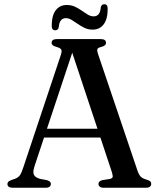

<svg xmlns="http://www.w3.org/2000/svg" viewBox="-20 -884 751 904"><path d="M172.5 -278H470L473 -236.5H167.5ZM219.5 -18Q219.5 -10 213.5 -5Q207.5 0 195 0H40Q27.5 0 21.2 -4.8Q15 -9.5 15 -17.5Q15 -23.5 18.8 -27.8Q22.5 -32 33 -36L52.5 -43Q67 -49 74.2 -59.5Q81.5 -70 90.5 -98L266 -624Q272 -642 268.8 -649.8Q265.5 -657.5 248 -662.5Q234 -666 228.5 -670.8Q223 -675.5 223 -683Q223 -691 229.2 -695.5Q235.5 -700 248.5 -700H454Q467 -700 473 -695.5Q479 -691 479 -683Q479 -675.5 473.8 -670.8Q468.5 -666 455.5 -662.5Q441.5 -659.5 438.8 -653.2Q436 -647 440.5 -633L626.5 -83Q633 -62.5 642.2 -52.8Q651.5 -43 669.5 -38.5Q683 -34.5 687.5 -30Q692 -25.5 692 -18Q692 -10 685.8 -5Q679.5 0 667 0H468.5Q456 0 449.8 -5Q443.5 -10 443.5 -18Q443.5 -24.5 448 -29Q452.5 -33.5 462.5 -36L497.5 -41.5Q510.5 -44.5 510.8 -52.8Q511 -61 505 -79L314 -654L328.5 -661L143 -103Q137 -85 137.2 -73.2Q137.5 -61.5 144.8 -54.2Q152 -47 167.5 -42L200.5 -36Q210 -33 214.8 -29Q219.5 -25 219.5 -18ZM416 -744.5Q395 -744.5 378 -752.8Q361 -761 346 -771.5Q331 -782 317.5 -790.2Q304 -798.5 290 -798.5Q260 -798.5 256.5 -755.5Q253.5 -741.5 240 -741.5Q223.5 -741.5 223.5 -762Q223.5 -811 242.5 -835.8Q261.5 -860.5 294.5 -860.5Q315.5 -860.5 332.8 -852.5Q350 -844.5 364.8 -834Q379.5 -823.5 393.2 -815.2Q407 -807 421 -807Q451.5 -807 454.5 -849.5Q457.5 -864 471.5 -864Q487 -864 487 -843Q487 -794 468 -769.2Q449 -744.5 416 -744.5Z"/></svg>

Font: Fraunces 16pt
Style: Regular
Weight: 400
Version: Version 1.000;[b76b70a41]